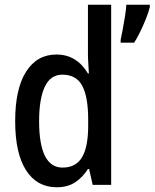

<svg xmlns="http://www.w3.org/2000/svg" viewBox="-20 -780 652 810"><path d="M219 10Q136 10 90 -61.5Q44 -133 44 -269Q44 -405 90 -477.5Q136 -550 218 -550Q262 -550 295.5 -529Q329 -508 351 -470H355Q354 -492 352.5 -513.5Q351 -535 351 -552V-760H449V0H371L356 -67H351Q328 -31 296.5 -10.5Q265 10 219 10ZM244 -73Q300 -73 326 -116.5Q352 -160 352 -249V-275Q352 -371 327 -418Q302 -465 243 -465Q193 -465 169 -414Q145 -363 145 -269Q145 -73 244 -73ZM612 -750Q607 -729 596 -701.5Q585 -674 572 -647Q559 -620 546 -600H489V-612Q492 -626 497.5 -654.5Q503 -683 507.5 -712.5Q512 -742 513 -760H612Z"/></svg>

Font: Noto Sans Arabic UI Cn Md
Style: Regular
Weight: 500
Width: 3
Designer: Monotype Design Team, Nadine Chahine and Nizar Qandah
Foundry: Monotype Imaging Inc.
Version: Version 2.010; ttfautohint (v1.8.4.7-5d5b)